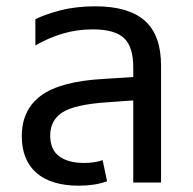

<svg xmlns="http://www.w3.org/2000/svg" viewBox="-20 -578 611 608"><path d="M230 10Q142 10 95.5 -30.5Q49 -71 49 -147Q49 -230 109.5 -275Q170 -320 306 -328L402 -334V-365Q402 -430 372.5 -457.5Q343 -485 274 -485Q224 -485 178.5 -471.5Q133 -458 92 -434V-517Q121 -532 170.5 -545Q220 -558 282 -558Q387 -558 438.5 -512.5Q490 -467 490 -370V0H402V-260L318 -254Q216 -247 177.5 -222Q139 -197 139 -149Q139 -104 167.5 -83Q196 -62 247 -62Q280 -62 305 -71L319 -4Q300 3 277.5 6.5Q255 10 230 10Z"/></svg>

Font: Go Noto Current
Style: Regular
Weight: 400
Designer: Monotype Design Team
Foundry: Monotype Imaging Inc.
Version: Version 2.007; ttfautohint (v1.8) -l 8 -r 50 -G 200 -x 14 -D